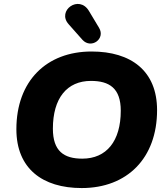

<svg xmlns="http://www.w3.org/2000/svg" viewBox="-20 -942 845 973"><path d="M394 11C624 11 776 -140 776 -384C776 -583 644 -681 444 -681C215 -681 63 -531 63 -287C63 -88 195 11 394 11ZM397 -138C304 -138 248 -176 248 -290C248 -444 319 -532 441 -532C534 -532 592 -495 592 -381C592 -227 520 -138 397 -138ZM328 -819 398 -740C442 -692 516 -745 482 -801L431 -886C381 -971 266 -888 328 -819Z"/></svg>

Font: SN Pro Heavy
Style: Italic
Weight: 800
Italic angle: -9°
Designer: Tobias Whetton
Foundry: Supernotes
Version: Version 1.001;Glyphs 3.2 (3249)